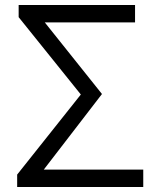

<svg xmlns="http://www.w3.org/2000/svg" viewBox="-20 -752 637 772"><path d="M49 0H556V-70H156L390 -374L160 -662H523V-732H55V-683L305 -372L49 -50Z"/></svg>

Font: ChiuKong Gothic MN Normal
Style: Regular
Weight: 350
Designer: Ryoko NISHIZUKA 西塚涼子 (kana, bopomofo & ideographs); Paul D. Hunt (Latin, Greek & Cyrillic); Sandoll Communications 산돌커뮤니
Foundry: Adobe
Version: Version 1.300